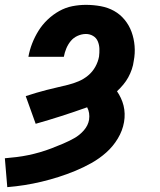

<svg xmlns="http://www.w3.org/2000/svg" viewBox="-39 -558 659 791"><path d="M-9 213 -19 94Q5 92 29.5 89Q54 86 78 81Q102 76 126 69Q150 62 173.5 53Q197 44 220.5 34Q244 24 266.5 11.5Q289 -1 306.5 -21Q324 -41 328 -65Q330 -79 328 -92Q326 -105 320 -116Q267 -97 214 -80Q161 -63 108 -48L67 -162Q88 -169 110 -175.5Q132 -182 153.5 -187.5Q175 -193 197 -198Q219 -203 241 -208.5Q263 -214 284.5 -223Q306 -232 324 -247Q342 -262 353.5 -282.5Q365 -303 369 -325Q371 -341 370.5 -357Q370 -373 364 -387.5Q358 -402 344.5 -410Q331 -418 315 -418Q298 -418 281 -410.5Q264 -403 252.5 -389Q241 -375 234 -358Q227 -341 224 -324H78Q83 -352 93.5 -379Q104 -406 119.5 -431Q135 -456 157 -477Q179 -498 205 -512.5Q231 -527 259 -532.5Q287 -538 315 -538Q346 -538 376 -532.5Q406 -527 431 -513Q456 -499 474.5 -476.5Q493 -454 503 -426.5Q513 -399 515.5 -368.5Q518 -338 512 -307Q510 -290 504 -272.5Q498 -255 489.5 -239.5Q481 -224 469 -209.5Q457 -195 443 -182Q452 -169 459 -154Q466 -139 470 -123Q474 -107 474.5 -89.5Q475 -72 472 -55Q466 -20 446.5 12.5Q427 45 399 70Q371 95 338 113.5Q305 132 271 146Q237 160 202.5 171Q168 182 132.5 190.5Q97 199 62 204.5Q27 210 -9 213Z"/></svg>

Font: Iosevka Slab Heavy Extended
Style: Italic
Weight: 900
Width: 7
Italic angle: -9°
Monospace: yes
Designer: Belleve Invis
Foundry: Belleve Invis
Version: Version 11.1.0; ttfautohint (v1.8.3)